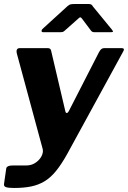

<svg xmlns="http://www.w3.org/2000/svg" viewBox="-33 -769 636 954"><path d="M37 165Q9 165 -3 161Q-15 157 -13 145L-2 68Q-1 61 7.5 57Q16 53 33 53H99Q118 53 134 45Q150 37 161.5 24Q173 11 177.5 -3Q182 -17 179 -29L51 -502Q44 -530 66 -530H203Q219 -530 221 -517L291 -219Q293 -207 299 -207.5Q305 -208 311 -221L459 -510Q465 -521 471 -525.5Q477 -530 485 -530H571Q590 -530 578 -511L301 -4Q272 48 245 81Q218 114 188 132Q158 150 121.5 157.5Q85 165 37 165ZM416 -621 377 -673Q370 -683 366 -683Q362 -683 352 -673L290 -618Q284 -612 279 -610.5Q274 -609 266 -609H182Q174 -609 173.5 -614.5Q173 -620 178 -625L303 -739Q311 -746 318 -747.5Q325 -749 337 -749H409Q419 -749 423.5 -744Q428 -739 431 -734L523 -622Q530 -613 528 -611Q526 -609 516 -609H436Q428 -609 424 -612Q420 -615 416 -621Z"/></svg>

Font: Libre Franklin
Style: Bold Italic
Weight: 700
Italic angle: -8°
Designer: Pablo Impallari, Rodrigo Fuenzalida, Nhung Nguyen
Foundry: Impallari Type
Version: Version 3.000